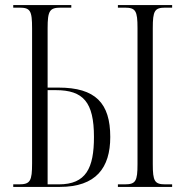

<svg xmlns="http://www.w3.org/2000/svg" viewBox="-20 -734 725 754"><path d="M32 0H215C357 0 413 -75 413 -196C413 -329 355 -390 210 -390H167V-623C167 -692 175 -704 219 -704H260V-714H32V-704H55C99 -704 106 -693 106 -622V-93C106 -23 99 -10 54 -10H32ZM443 0H656V-10H630C587 -10 580 -22 580 -90V-623C580 -692 587 -704 630 -704H656V-714H443V-704H469C513 -704 520 -692 520 -623V-90C520 -22 513 -10 469 -10H443ZM211 -10H167V-380H199C307 -380 349 -333 349 -196C349 -74 318 -10 211 -10Z"/></svg>

Font: Noto Serif Display ExtraCondensed Light
Style: Regular
Weight: 300
Width: 2
Designer: Monotype Design Team
Foundry: Monotype Imaging Inc.
Version: Version 2.009